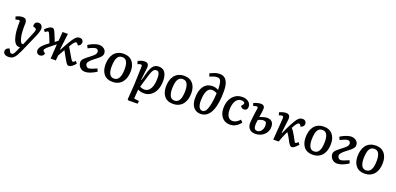

<svg xmlns="http://www.w3.org/2000/svg" viewBox="16 -1973 7027 3405"><g transform="rotate(20 3530.0 -270.5)"><path d="M313 57Q291 104 268.5 143.5Q246 183 212.5 206Q179 229 126 229Q83 229 56 209Q29 189 29 156Q29 127 49 106.5Q69 86 102 82L116 112Q128 136 136.5 146Q145 156 163 156Q185 156 199.5 138.5Q214 121 234 74L267 0H255Q220 0 198.5 -14Q177 -28 158 -59Q133 -101 118 -177Q103 -253 103 -349Q103 -365 103.5 -385.5Q104 -406 104 -422Q104 -438 98.5 -444Q93 -450 81 -450Q71 -450 52.5 -445Q34 -440 22 -435L4 -489Q22 -499 58 -511Q94 -523 130 -523Q173 -523 191.5 -499Q210 -475 210 -436Q210 -418 209 -399.5Q208 -381 208 -356Q208 -272 217 -212Q226 -152 245 -109Q256 -86 264.5 -78.5Q273 -71 286 -71H300L410 -336Q426 -373 422.5 -391.5Q419 -410 393 -419L358 -431Q353 -472 372 -497.5Q391 -523 431 -523Q467 -523 487.5 -499Q508 -475 508 -437Q508 -404 492 -357.5Q476 -311 438 -226Z M946 -210 956 -209Q998 -288 1026.5 -338.5Q1055 -389 1078 -423Q1113 -477 1141 -500Q1169 -523 1209 -523Q1239 -523 1257.5 -504.5Q1276 -486 1276 -459Q1276 -403 1218 -383L1199 -409Q1186 -427 1170.5 -425Q1155 -423 1132 -396Q1122 -385 1110 -366Q1098 -347 1079 -313Q1098 -282 1122.5 -240Q1147 -198 1167 -164Q1188 -129 1198.5 -111.5Q1209 -94 1216.5 -88Q1224 -82 1234 -82Q1250 -82 1280 -113L1312 -74Q1280 -33 1247.5 -10Q1215 13 1193 13Q1171 13 1157.5 0.5Q1144 -12 1120 -51Q1107 -73 1090 -103Q1073 -133 1055.5 -165Q1038 -197 1023 -224Q972 -137 950 -94L943 0H845L862 -275Q787 -217 746.5 -183Q706 -149 691 -130.5Q676 -112 676 -99Q676 -83 693 -71L720 -53Q716 -22 694.5 -4Q673 14 642 14Q612 14 592.5 -5.5Q573 -25 573 -53Q573 -96 609.5 -140.5Q646 -185 732 -247Q720 -279 705.5 -315Q691 -351 675 -388Q664 -414 656.5 -424.5Q649 -435 639 -435Q629 -435 618.5 -429Q608 -423 587 -405L556 -445Q591 -482 624.5 -503Q658 -524 682 -524Q706 -524 719.5 -509.5Q733 -495 751 -452Q768 -413 782 -378Q796 -343 812 -301L869 -346L883 -515H983Z M1372 -448Q1400 -467 1437 -484.5Q1474 -502 1510.5 -512.5Q1547 -523 1576 -523Q1609 -523 1639.5 -509.5Q1670 -496 1689 -470Q1708 -444 1708 -405Q1708 -379 1687.5 -352Q1667 -325 1636 -299.5Q1605 -274 1574 -252Q1526 -216 1500 -186.5Q1474 -157 1474 -131Q1474 -112 1490.5 -89.5Q1507 -67 1536 -67Q1573 -67 1686 -119L1707 -65Q1583 14 1493 14Q1454 14 1424 -4.5Q1394 -23 1376.5 -53.5Q1359 -84 1359 -120Q1359 -160 1397.5 -196.5Q1436 -233 1488 -271Q1533 -304 1560.5 -332.5Q1588 -361 1588 -396Q1588 -418 1571 -432Q1554 -446 1536 -446Q1523 -446 1499.5 -438.5Q1476 -431 1449 -419Q1422 -407 1398 -394Z M2010 14Q1904 14 1849 -54Q1794 -122 1794 -235Q1794 -292 1807.5 -344Q1821 -396 1850 -436Q1879 -476 1926.5 -499.5Q1974 -523 2041 -523Q2145 -523 2201.5 -455.5Q2258 -388 2258 -275Q2258 -218 2244.5 -166Q2231 -114 2201 -73.5Q2171 -33 2124 -9.5Q2077 14 2010 14ZM2017 -50Q2067 -50 2094.5 -82Q2122 -114 2132.5 -165.5Q2143 -217 2143 -276Q2143 -329 2133 -370Q2123 -411 2098.5 -435Q2074 -459 2032 -459Q1983 -459 1956.5 -428.5Q1930 -398 1919.5 -346.5Q1909 -295 1909 -231Q1909 -150 1934.5 -100Q1960 -50 2017 -50Z M2408 -412Q2410 -450 2384 -450Q2373 -450 2354.5 -444.5Q2336 -439 2325 -432L2308 -488Q2332 -501 2365 -512Q2398 -523 2435 -523Q2479 -523 2496.5 -496Q2514 -469 2508 -423L2481 -197L2490 -195L2526 -328Q2552 -425 2590 -474Q2628 -523 2701 -523Q2779 -523 2817.5 -466Q2856 -409 2856 -309Q2856 -209 2824 -136.5Q2792 -64 2736 -25Q2680 14 2607 14Q2571 14 2540 5.5Q2509 -3 2491 -12L2479 160L2574 172L2568 225L2394 227L2376 212L2396 -61ZM2681 -447Q2658 -447 2642 -436.5Q2626 -426 2612 -399.5Q2598 -373 2582.5 -325.5Q2567 -278 2546 -204L2507 -73Q2524 -65 2546.5 -58.5Q2569 -52 2597 -52Q2643 -52 2676.5 -85.5Q2710 -119 2727.5 -177Q2745 -235 2745 -309Q2745 -338 2742 -370Q2739 -402 2725 -424.5Q2711 -447 2681 -447Z M3152 14Q3046 14 2991 -54Q2936 -122 2936 -235Q2936 -292 2949.5 -344Q2963 -396 2992 -436Q3021 -476 3068.5 -499.5Q3116 -523 3183 -523Q3287 -523 3343.5 -455.5Q3400 -388 3400 -275Q3400 -218 3386.5 -166Q3373 -114 3343 -73.5Q3313 -33 3266 -9.5Q3219 14 3152 14ZM3159 -50Q3209 -50 3236.5 -82Q3264 -114 3274.5 -165.5Q3285 -217 3285 -276Q3285 -329 3275 -370Q3265 -411 3240.5 -435Q3216 -459 3174 -459Q3125 -459 3098.5 -428.5Q3072 -398 3061.5 -346.5Q3051 -295 3051 -231Q3051 -150 3076.5 -100Q3102 -50 3159 -50Z M3579 -717Q3620 -737 3665 -753.5Q3710 -770 3760 -770Q3813 -770 3851 -743Q3889 -716 3910 -656.5Q3931 -597 3931 -497Q3931 -389 3917.5 -296Q3904 -203 3873.5 -133.5Q3843 -64 3793.5 -25Q3744 14 3671 14Q3594 14 3542.5 -45Q3491 -104 3491 -220Q3491 -364 3549.5 -443.5Q3608 -523 3718 -523Q3746 -523 3776 -513.5Q3806 -504 3825 -492Q3824 -521 3823 -542Q3822 -563 3820 -582Q3814 -632 3803.5 -657Q3793 -682 3776.5 -690.5Q3760 -699 3736 -699Q3699 -699 3666.5 -688Q3634 -677 3598 -661ZM3690 -48Q3740 -48 3769.5 -120Q3799 -192 3814 -328Q3817 -361 3818.5 -386Q3820 -411 3821 -429Q3797 -443 3774 -449.5Q3751 -456 3724 -456Q3683 -456 3656 -424Q3629 -392 3615.5 -336.5Q3602 -281 3602 -209Q3602 -130 3624.5 -89Q3647 -48 3690 -48Z M4278 -523Q4347 -523 4392.5 -488Q4438 -453 4438 -392Q4438 -362 4420.5 -343Q4403 -324 4372 -324Q4351 -324 4332 -336Q4313 -348 4305 -368L4327 -393Q4345 -415 4341.5 -430Q4338 -445 4320.5 -453Q4303 -461 4279 -461Q4212 -461 4174 -400Q4136 -339 4136 -228Q4136 -182 4148.5 -144Q4161 -106 4187 -84Q4213 -62 4253 -62Q4288 -62 4322 -81.5Q4356 -101 4389 -137L4428 -93Q4416 -77 4389.5 -51.5Q4363 -26 4323 -6Q4283 14 4229 14Q4165 14 4119 -16.5Q4073 -47 4048.5 -101Q4024 -155 4024 -225Q4024 -311 4054.5 -378Q4085 -445 4142 -484Q4199 -523 4278 -523Z M4676 -292Q4727 -310 4759 -318Q4791 -326 4814 -326Q4874 -326 4906 -294Q4938 -262 4938 -198Q4938 -138 4907.5 -90Q4877 -42 4824.5 -14Q4772 14 4706 14Q4636 14 4597.5 -26.5Q4559 -67 4559 -135Q4559 -149 4562 -179.5Q4565 -210 4569.5 -250Q4574 -290 4580 -333Q4586 -376 4592 -414Q4595 -436 4590 -444.5Q4585 -453 4570 -453Q4560 -453 4542.5 -449Q4525 -445 4508 -438L4490 -487Q4505 -496 4528.5 -504Q4552 -512 4577 -517.5Q4602 -523 4622 -523Q4699 -523 4697 -451Q4697 -432 4691 -387Q4685 -342 4676 -292ZM4670 -234Q4665 -210 4662 -183Q4659 -156 4659 -139Q4659 -91 4674.5 -68.5Q4690 -46 4723 -46Q4769 -46 4799.5 -86Q4830 -126 4830 -185Q4830 -226 4815.5 -243.5Q4801 -261 4767 -261Q4728 -261 4670 -234Z M5145 -165 5155 -164Q5173 -209 5196.5 -257.5Q5220 -306 5242.5 -349.5Q5265 -393 5282 -420Q5313 -474 5342.5 -498.5Q5372 -523 5412 -523Q5450 -523 5468 -500.5Q5486 -478 5486 -456Q5486 -431 5470.5 -410.5Q5455 -390 5425 -379L5407 -406Q5394 -424 5380 -424Q5361 -424 5338 -396Q5328 -384 5314 -362Q5300 -340 5283 -308Q5302 -288 5319 -264.5Q5336 -241 5363 -192Q5394 -138 5408.5 -108Q5423 -78 5437 -78Q5445 -78 5457.5 -88.5Q5470 -99 5482 -112L5514 -72Q5477 -31 5449 -8.5Q5421 14 5398 14Q5382 14 5368 2.5Q5354 -9 5335 -40Q5316 -71 5286 -130Q5274 -155 5260.5 -174Q5247 -193 5234 -210Q5207 -154 5183.5 -96Q5160 -38 5148 0H5046L5076 -414Q5079 -453 5048 -453Q5037 -453 5022 -448.5Q5007 -444 4992 -437L4976 -489Q4998 -501 5035 -512Q5072 -523 5101 -523Q5188 -523 5175 -418Z M5787 14Q5681 14 5626 -54Q5571 -122 5571 -235Q5571 -292 5584.5 -344Q5598 -396 5627 -436Q5656 -476 5703.5 -499.5Q5751 -523 5818 -523Q5922 -523 5978.5 -455.5Q6035 -388 6035 -275Q6035 -218 6021.5 -166Q6008 -114 5978 -73.5Q5948 -33 5901 -9.5Q5854 14 5787 14ZM5794 -50Q5844 -50 5871.5 -82Q5899 -114 5909.5 -165.5Q5920 -217 5920 -276Q5920 -329 5910 -370Q5900 -411 5875.5 -435Q5851 -459 5809 -459Q5760 -459 5733.5 -428.5Q5707 -398 5696.5 -346.5Q5686 -295 5686 -231Q5686 -150 5711.5 -100Q5737 -50 5794 -50Z M6129 -448Q6157 -467 6194 -484.5Q6231 -502 6267.5 -512.5Q6304 -523 6333 -523Q6366 -523 6396.5 -509.5Q6427 -496 6446 -470Q6465 -444 6465 -405Q6465 -379 6444.5 -352Q6424 -325 6393 -299.5Q6362 -274 6331 -252Q6283 -216 6257 -186.5Q6231 -157 6231 -131Q6231 -112 6247.5 -89.5Q6264 -67 6293 -67Q6330 -67 6443 -119L6464 -65Q6340 14 6250 14Q6211 14 6181 -4.5Q6151 -23 6133.5 -53.5Q6116 -84 6116 -120Q6116 -160 6154.5 -196.5Q6193 -233 6245 -271Q6290 -304 6317.5 -332.5Q6345 -361 6345 -396Q6345 -418 6328 -432Q6311 -446 6293 -446Q6280 -446 6256.5 -438.5Q6233 -431 6206 -419Q6179 -407 6155 -394Z M6767 14Q6661 14 6606 -54Q6551 -122 6551 -235Q6551 -292 6564.5 -344Q6578 -396 6607 -436Q6636 -476 6683.5 -499.5Q6731 -523 6798 -523Q6902 -523 6958.5 -455.5Q7015 -388 7015 -275Q7015 -218 7001.5 -166Q6988 -114 6958 -73.5Q6928 -33 6881 -9.5Q6834 14 6767 14ZM6774 -50Q6824 -50 6851.5 -82Q6879 -114 6889.5 -165.5Q6900 -217 6900 -276Q6900 -329 6890 -370Q6880 -411 6855.5 -435Q6831 -459 6789 -459Q6740 -459 6713.5 -428.5Q6687 -398 6676.5 -346.5Q6666 -295 6666 -231Q6666 -150 6691.5 -100Q6717 -50 6774 -50Z"/></g></svg>

Font: Literata 12pt Medium
Style: Italic
Weight: 500
Italic angle: -2°
Designer: Latin by Veronika Burian and Jose Scaglione. Greek by Irene Vlachou. Cyrillic by Vera Evstafieva
Foundry: TypeTogether
Version: Version 3.002